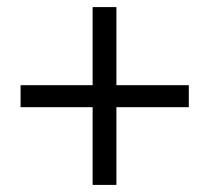

<svg xmlns="http://www.w3.org/2000/svg" viewBox="-20 -639 589 541"><path d="M241 -118H308V-337H512V-399H308V-619H241V-399H38V-337H241Z"/></svg>

Font: Noto Sans KR DemiLight
Style: Regular
Weight: 350
Designer: Ryoko NISHIZUKA 西塚涼子 (kana, bopomofo & ideographs); Paul D. Hunt (Latin, Greek & Cyrillic); Sandoll Communications 산돌커뮤니
Foundry: Adobe
Version: Version 2.004;hotconv 1.0.118;makeotfexe 2.5.65603